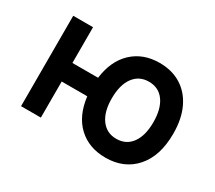

<svg xmlns="http://www.w3.org/2000/svg" viewBox="-105 -725 1053 940"><g transform="rotate(30 422.0 -255.5)"><path d="M563 12Q469.5 12 409.2 -44.2Q349 -100.5 336.5 -204H192V0H80V-511H192V-309H337Q350 -410.5 410.2 -466.8Q470.5 -523 563 -523Q633 -523 684.5 -491Q736 -459 764.5 -399.2Q793 -339.5 793 -255.5Q793 -129.5 730.5 -58.8Q668 12 563 12ZM563 -94.5Q618.5 -94.5 649.5 -137.2Q680.5 -180 680.5 -255.5Q680.5 -331 649.8 -374Q619 -417 563 -417Q508.5 -417 477 -374.5Q445.5 -332 445.5 -255Q445.5 -180 477 -137.2Q508.5 -94.5 563 -94.5Z"/></g></svg>

Font: Overpass SemiBold
Style: Regular
Weight: 600
Designer: Delve Withrington, Dave Bailey, Thomas Jockin
Foundry: Delve Fonts LLC
Version: Version 4.000